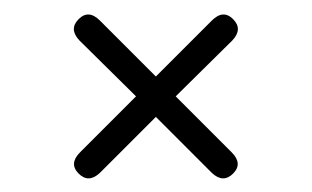

<svg xmlns="http://www.w3.org/2000/svg" viewBox="-20 -326 440 271"><path d="M121 -82Q105 -67 91 -81Q77 -95 93 -111L172 -190L92 -269Q77 -285 91 -299Q105 -313 121 -297L200 -218L279 -297Q295 -313 309 -299Q323 -285 308 -269L228 -190L307 -111Q323 -95 309 -81Q295 -67 279 -82L200 -161Z"/></svg>

Font: Dongle Light
Style: Regular
Weight: 300
Designer: Yanghee Ryu
Foundry: Yanghee Ryu
Version: Version 2.000